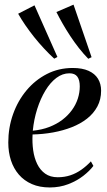

<svg xmlns="http://www.w3.org/2000/svg" viewBox="-20 -816 473 846"><path d="M391.5 -85Q375 -63 346.8 -41Q318.5 -19 280.8 -4.5Q243 10 199.5 10Q154.5 10 120.2 -5Q86 -20 63 -46.8Q40 -73.5 28.2 -109.5Q16.5 -145.5 16.5 -188Q16.5 -253.5 37.5 -312.8Q58.5 -372 96.8 -417.8Q135 -463.5 186.8 -490Q238.5 -516.5 300.5 -516.5Q342.5 -516.5 370.2 -504Q398 -491.5 411.8 -469Q425.5 -446.5 425.5 -416.5Q425.5 -377.5 409 -346.8Q392.5 -316 363.5 -293.2Q334.5 -270.5 296.2 -255.5Q258 -240.5 214 -232.5Q170 -224.5 123.5 -223.5Q121.5 -187.5 126.2 -153.8Q131 -120 144 -93.2Q157 -66.5 179.2 -50.8Q201.5 -35 234.5 -35Q264 -35 289.8 -43.5Q315.5 -52 338.2 -68Q361 -84 380.5 -105ZM286 -493Q255.5 -493 228.5 -472.8Q201.5 -452.5 180 -417Q158.5 -381.5 144 -336Q129.5 -290.5 124.5 -240Q164.5 -244 197 -256.5Q229.5 -269 254.8 -288.2Q280 -307.5 297 -331Q314 -354.5 322.8 -381.2Q331.5 -408 331.5 -435.5Q331.5 -463.5 320.8 -478.2Q310 -493 286 -493ZM219 -557.5Q196.5 -578 173.8 -602.5Q151 -627 130.2 -653Q109.5 -679 91.5 -705.2Q73.5 -731.5 60 -755.5L132 -792.5L233 -565ZM369 -557Q347.5 -579 327.5 -604.5Q307.5 -630 289.8 -657Q272 -684 256.5 -711Q241 -738 228.5 -763L304 -795.5L383.5 -564Z"/></svg>

Font: Merriweather 144pt
Style: Italic
Weight: 400
Italic angle: -7.8°
Version: Version 2.101